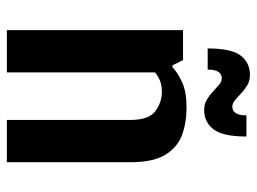

<svg xmlns="http://www.w3.org/2000/svg" viewBox="-112 -618 730 545"><g transform="rotate(90 252.5 -345.0)"><path d="M65 0V-500H150L165 -470H170Q186 -485 213 -497.5Q240 -510 285 -510Q328 -510 363 -497Q398 -484 419 -449.5Q440 -415 440 -350V0H320V-350Q320 -403 295 -421.5Q270 -440 240 -440Q221 -440 207 -434Q193 -428 185 -420V0ZM292 -560Q275 -560 262.5 -567.5Q250 -575 239.5 -585Q229 -595 220 -602.5Q211 -610 202 -610Q177 -610 177 -570H117Q117 -638 137.5 -664Q158 -690 192 -690Q209 -690 221.5 -682.5Q234 -675 244.5 -665Q255 -655 264 -647.5Q273 -640 282 -640Q307 -640 307 -680H367Q367 -613 346.5 -586.5Q326 -560 292 -560Z"/></g></svg>

Font: Cuprum
Style: Regular
Weight: 400
Designer: Jovanny Lemonad
Foundry: Jovanny Lemonad
Version: Version 3.000